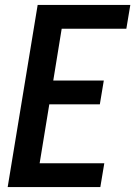

<svg xmlns="http://www.w3.org/2000/svg" viewBox="-20 -755 546 775"><path d="M11 0 132 -735H506L490 -639H229L195 -430H399L383 -334H179L140 -96H401L385 0Z"/></svg>

Font: Iosevka SS18
Style: Bold Italic
Weight: 700
Italic angle: -9°
Monospace: yes
Designer: Belleve Invis
Foundry: Belleve Invis
Version: Version 25.1.1; ttfautohint (v1.8.4)